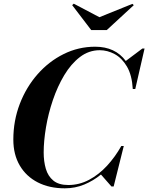

<svg xmlns="http://www.w3.org/2000/svg" viewBox="-20 -1014 806 1044"><path d="M520.5 -920.5 700 -993 707.5 -986 560.5 -850.5H476L372.5 -986L381 -994ZM332.5 10Q248.5 10 185.5 -22.2Q122.5 -54.5 87.5 -114Q52.5 -173.5 52.5 -255Q52.5 -357.5 87.5 -448.8Q122.5 -540 184 -610Q245.5 -680 326 -720Q406.5 -760 497.5 -760Q606.5 -760 664 -682.5L754 -750H766L715.5 -530H702Q697.5 -606 670.2 -652.2Q643 -698.5 603.5 -719.8Q564 -741 522.5 -741Q463 -741 414.5 -703.8Q366 -666.5 329.2 -605Q292.5 -543.5 267.5 -469.8Q242.5 -396 230 -321.5Q217.5 -247 217.5 -185Q217.5 -136.5 229.2 -96.2Q241 -56 270.2 -32Q299.5 -8 351.5 -8Q411 -8 464.2 -36.2Q517.5 -64.5 561.8 -112.5Q606 -160.5 639.5 -220H653L598 0H586L529 -65Q487.5 -31 438 -10.5Q388.5 10 332.5 10Z"/></svg>

Font: Bodoni* 16pt
Style: Bold Italic
Weight: 700
Italic angle: -13°
Version: Version 2.3